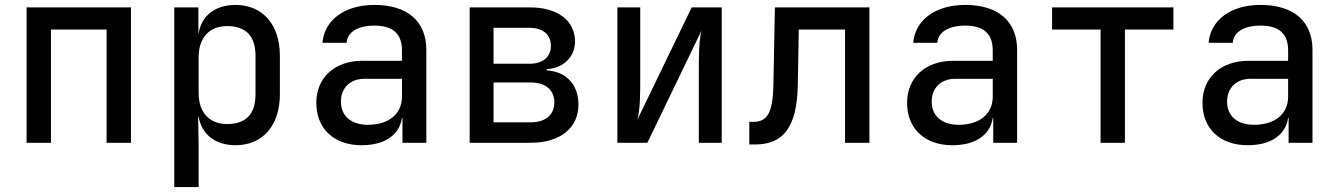

<svg xmlns="http://www.w3.org/2000/svg" viewBox="-20 -580 5440 780"><path d="M88 0H187V-460H413V0H512V-550H88Z M688 180H787V21L785 -106H787C799 -34 855 10 937 10C1047 10 1117 -70 1117 -197V-354C1117 -481 1046 -560 937 -560C854 -560 798 -516 787 -444H786V-550H688ZM902 -76C831 -76 787 -123 787 -202V-348C787 -427 831 -474 902 -474C975 -474 1018 -438 1018 -353V-197C1018 -112 975 -76 902 -76Z M1449 10C1543 10 1603 -32 1613 -101H1615V0H1712V-377C1712 -493 1636 -560 1501 -560C1376 -560 1297 -495 1290 -406H1388C1391 -450 1434 -476 1501 -476C1576 -476 1613 -443 1613 -375V-333H1452C1340 -333 1265 -265 1265 -162C1265 -59 1335 10 1449 10ZM1475 -73C1406 -73 1365 -109 1365 -167C1365 -223 1403 -260 1461 -260H1613V-187C1613 -117 1559 -73 1475 -73Z M1888 0H2137C2255 0 2330 -60 2330 -155C2330 -235 2282 -289 2201 -294V-299C2269 -303 2316 -349 2316 -411C2316 -497 2245 -550 2132 -550H1888ZM1985 -321V-467H2131C2185 -467 2218 -440 2218 -394C2218 -348 2185 -321 2131 -321ZM1985 -83V-245H2135C2196 -245 2232 -215 2232 -164C2232 -113 2196 -83 2135 -83Z M2488 0H2610L2830 -456C2819 -416 2819 -348 2819 -289V0H2912V-550H2790L2569 -93C2581 -135 2581 -203 2581 -262V-550H2488Z M3024 7H3047C3164 7 3217 -65 3221 -232L3225 -460H3413V0H3512V-550H3128L3122 -237C3120 -124 3098 -85 3041 -85H3024Z M3849 10C3943 10 4003 -32 4013 -101H4015V0H4112V-377C4112 -493 4036 -560 3901 -560C3776 -560 3697 -495 3690 -406H3788C3791 -450 3834 -476 3901 -476C3976 -476 4013 -443 4013 -375V-333H3852C3740 -333 3665 -265 3665 -162C3665 -59 3735 10 3849 10ZM3875 -73C3806 -73 3765 -109 3765 -167C3765 -223 3803 -260 3861 -260H4013V-187C4013 -117 3959 -73 3875 -73Z M4451 0H4550V-460H4747V-550H4254V-460H4451Z M5049 10C5143 10 5203 -32 5213 -101H5215V0H5312V-377C5312 -493 5236 -560 5101 -560C4976 -560 4897 -495 4890 -406H4988C4991 -450 5034 -476 5101 -476C5176 -476 5213 -443 5213 -375V-333H5052C4940 -333 4865 -265 4865 -162C4865 -59 4935 10 5049 10ZM5075 -73C5006 -73 4965 -109 4965 -167C4965 -223 5003 -260 5061 -260H5213V-187C5213 -117 5159 -73 5075 -73Z"/></svg>

Font: JetBrains Mono Medium
Style: Regular
Weight: 436
Monospace: yes
Designer: Philipp Nurullin, Konstantin Bulenkov
Foundry: JetBrains
Version: Version 2.305